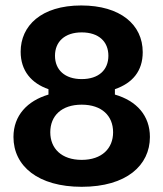

<svg xmlns="http://www.w3.org/2000/svg" viewBox="-20 -682 607 713"><path d="M283.3 11.7C450 11.7 536.7 -68.3 536.7 -173.3C536.7 -252.5 487.5 -307.5 406.7 -330.8V-350.8C471.7 -373.3 510 -417.5 510 -488.3C510 -590.8 426.7 -661.7 281.7 -661.7C132.5 -661.7 56.7 -585.8 56.7 -490C56.7 -418.3 97.5 -372.5 160 -350.8V-330.8C81.7 -307.5 30 -253.3 30 -173.3C30 -65 121.7 11.7 283.3 11.7ZM283.3 -388.3C220.8 -388.3 184.2 -422.5 184.2 -475C184.2 -527.5 220.8 -561.7 283.3 -561.7C346.7 -561.7 382.5 -527.5 382.5 -475C382.5 -422.5 346.7 -388.3 283.3 -388.3ZM283.3 -88.3C208.3 -88.3 166.7 -130.8 166.7 -190.8C166.7 -251.7 208.3 -293.3 283.3 -293.3C358.3 -293.3 400 -251.7 400 -190.8C400 -130.8 358.3 -88.3 283.3 -88.3Z"/></svg>

Font: Familjen Grotesk GF
Style: Bold
Weight: 700
Designer: Anders Wikstroem, Jonas Baeckman, Matilda Gysing, Kristian Moeller
Foundry: Familjen STHLM AB
Version: Version 2.000; Beta; Release 4; Build 6